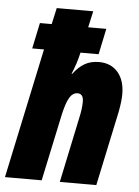

<svg xmlns="http://www.w3.org/2000/svg" viewBox="-67 -802 613 844"><g transform="rotate(5 239.5 -380.0)"><path d="M109 -574H57L81 -688H133L149 -760H310L294 -688H374L350 -574H270Q259 -525 239 -478H242Q265 -509 292 -524.5Q319 -540 355 -540Q408 -540 438.5 -504.5Q469 -469 469 -408Q469 -377 460 -330L390 0H229L289 -285Q299 -328 299 -360Q299 -395 273 -395Q251 -395 236.5 -369.5Q222 -344 210 -287L149 0H-13Z"/></g></svg>

Font: Noto Sans UI CondBlack
Style: Italic
Weight: 900
Width: 3
Italic angle: -12°
Designer: Monotype Design Team
Foundry: Monotype Imaging Inc.
Version: Version 1.001